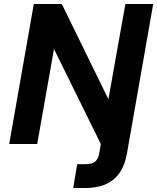

<svg xmlns="http://www.w3.org/2000/svg" viewBox="-20 -720 786 960"><path d="M26 0 149 -700H289L522 -224L607 -700H746L615 46Q604 109 575.5 147.5Q547 186 504.5 203Q462 220 408 220H346L366 101H407Q439 101 455 88.5Q471 76 476 47L484 0L250 -475L166 0Z"/></svg>

Font: DM Sans 11pt ExtraBold
Style: Italic
Weight: 800
Italic angle: -10°
Version: Version 4.004;gftools[0.9.30]